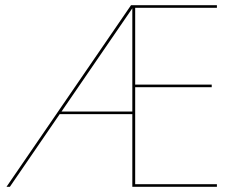

<svg xmlns="http://www.w3.org/2000/svg" viewBox="-20 -720 936 740"><path d="M816 -10V0H490V-280H210L18 0H5L485 -700H816V-690H501V-394H796V-384H501V-10ZM217 -290H490V-688Z"/></svg>

Font: Jost* Hairline
Style: Regular
Weight: 100
Version: Version 3.7